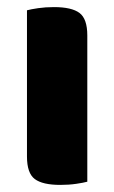

<svg xmlns="http://www.w3.org/2000/svg" viewBox="-20 -513 322 541"><path d="M150 8Q100 8 78 -8.5Q56 -25 56 -72V-484Q67 -487 87.5 -490Q108 -493 132 -493Q182 -493 204 -476.5Q226 -460 226 -413V-1Q215 2 194.5 5Q174 8 150 8Z"/></svg>

Font: Baloo Da 2 ExtraBold
Style: Regular
Weight: 800
Designer: Noopur Datye, Sulekha Rajkumar and Ek Type
Foundry: Ek Type
Version: Version 1.640;hotconv 1.0.111;makeotfexe 2.5.65597; ttfautoh